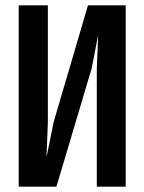

<svg xmlns="http://www.w3.org/2000/svg" viewBox="-20 -714 540 718"><path d="M50 -16V-694H159V-257L154 -126L181 -259L309 -694H450V-16H342V-457L347 -583L323 -459L191 -16Z"/></svg>

Font: D2Coding
Style: Bold
Weight: 700
Monospace: yes
Designer: Yong-Rak Park; Jeong-Hwan Yoon; Sang-Min Lee;
Foundry: NHN Corporation
Version: Version 1.3.2; Build 20180524